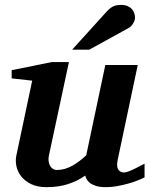

<svg xmlns="http://www.w3.org/2000/svg" viewBox="-20 -754 614 786"><path d="M571.8 -27.8Q561.5 -22.5 543.7 -15.4Q525.9 -8.3 504.2 -2.2Q482.4 3.9 459 8.1Q435.5 12.2 414.1 12.2Q388.2 12.2 372.1 6.8Q356 1.5 346.9 -6.1Q337.9 -13.7 334 -21.7Q330.1 -29.8 329.1 -35.2Q295.9 -12.2 257.3 0Q218.8 12.2 169.9 12.2Q132.8 12.2 107.2 -0.5Q81.5 -13.2 66.7 -32.2Q51.8 -51.3 47.1 -74Q42.5 -96.7 46.9 -117.2L111.8 -423.8L27.8 -433.1V-466.8L192.9 -500H262.2L180.2 -117.2Q177.7 -105.5 179 -94.7Q180.2 -84 184.6 -75.9Q189 -67.9 196.3 -63Q203.6 -58.1 212.9 -58.1Q229.5 -58.1 245.4 -62.7Q261.2 -67.4 276.1 -75.7Q291 -84 305.2 -94.7Q319.3 -105.5 333 -118.2L411.1 -487.8H543.9L461.9 -100.1Q456.1 -72.3 464.1 -60.1Q472.2 -47.9 487.8 -47.9Q491.7 -47.9 496.8 -49.1Q502 -50.3 511 -54Q520 -57.6 534.4 -64.7Q548.8 -71.8 571.8 -84ZM532.7 -681.2Q532.7 -676.3 530.8 -670.2Q528.8 -664.1 525.1 -658.2Q521.5 -652.3 516.8 -647.2Q512.2 -642.1 506.3 -639.2L345.7 -550.8H275.4L412.6 -702.1Q420.9 -711.4 428 -717.5Q435.1 -723.6 442.4 -727.3Q449.7 -731 457.5 -732.4Q465.3 -733.9 475.6 -733.9Q491.7 -733.9 502.7 -729Q513.7 -724.1 520.3 -716.6Q526.9 -709 529.8 -699.5Q532.7 -689.9 532.7 -681.2Z"/></svg>

Font: Charis SIL
Style: Bold Italic
Weight: 700
Italic angle: -11°
Foundry: SIL International
Version: Version 4.112